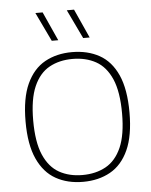

<svg xmlns="http://www.w3.org/2000/svg" viewBox="-56 -845 707 898"><g transform="rotate(-5 298.0 -396.0)"><path d="M298 7Q225 7 170.2 -23.8Q115.5 -54.5 84.8 -121.5Q54 -188.5 54 -297Q54 -406.5 85 -473.8Q116 -541 171 -571.5Q226 -602 298 -602Q371.5 -602 426.5 -571.5Q481.5 -541 511.8 -473.8Q542 -406.5 542 -297Q542 -188.5 511.5 -121.5Q481 -54.5 426 -23.8Q371 7 298 7ZM298 -25Q360.5 -25 407.5 -51Q454.5 -77 480.8 -136.2Q507 -195.5 507 -296Q507 -398 480.8 -458Q454.5 -518 407.5 -544Q360.5 -570 298 -570Q236 -570 189.2 -544.2Q142.5 -518.5 116.2 -459Q90 -399.5 90 -299Q90 -197 116.2 -137Q142.5 -77 189.2 -51Q236 -25 298 -25ZM356.5 -663 291.5 -799H325.5L387 -663ZM209 -663 144 -799H178L239.5 -663Z"/></g></svg>

Font: Encode Sans SC Condensed Thin Thin
Style: Regular
Weight: 250
Version: Version 3.002